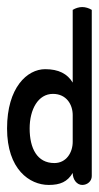

<svg xmlns="http://www.w3.org/2000/svg" viewBox="-20 -364 280 544"><path d="M0 0C0 116 64 160 118 160C151 160 171 151 186 126C186 145 198 160 213 160C228 160 240 149 240 135V-336C232 -341 222 -344 213 -344C204 -344 194 -341 186 -336V-130C171 -155 146 -168 108 -168C57 -168 0 -116 0 0ZM64 0C64 -54 88 -98 130 -98C168 -98 186 -68 186 -38V38C186 68 168 98 134 98C85 98 64 56 64 0Z"/></svg>

Font: Ekmelos
Style: Regular
Weight: 500
Designer: Thomas Richter (thomas-richter@aon.at)
Version: Version 2.58